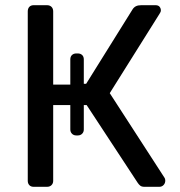

<svg xmlns="http://www.w3.org/2000/svg" viewBox="-20 -720 695 740"><path d="M110 0Q99 0 93 -6.5Q87 -13 87 -23V-676Q87 -687 93 -693.5Q99 -700 110 -700H161Q172 -700 178.5 -693.5Q185 -687 185 -676V-394H251V-491Q251 -502 257.5 -508Q264 -514 274 -514H280Q290 -514 296.5 -508Q303 -502 303 -491V-397H312L491 -684Q496 -692 504 -696Q512 -700 525 -700H579Q590 -700 595 -694Q600 -688 600 -680Q600 -674 595 -667L403 -361L614 -35Q617 -31 617 -24Q617 -14 610.5 -7Q604 0 594 0H537Q526 0 520.5 -4.5Q515 -9 511 -15L314 -315H303V-221Q303 -211 296.5 -204.5Q290 -198 280 -198H274Q264 -198 257.5 -204.5Q251 -211 251 -221V-315H185V-23Q185 -13 178.5 -6.5Q172 0 161 0Z"/></svg>

Font: Rubik Light
Style: Regular
Weight: 400
Version: Version 2.101